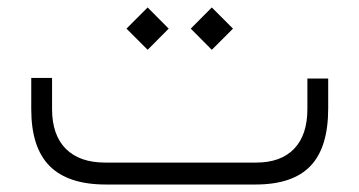

<svg xmlns="http://www.w3.org/2000/svg" viewBox="-20 -493 960 513"><path d="M261.2 -58.6H664.1Q730.5 -58.6 765.9 -95.5Q801.3 -132.3 801.3 -201.7V-283.2H856.9V-203.1Q856.9 -99.1 809.6 -49.6Q762.2 0 662.6 0H262.7Q162.1 0 112.8 -49.3Q63.5 -98.6 63.5 -201.2V-284.7H119.1V-201.7Q119.1 -132.3 155.8 -95.5Q192.4 -58.6 261.2 -58.6ZM489.7 -416.5 545.9 -473.1 602.5 -416.5 545.9 -359.9ZM317.9 -416.5 374.5 -473.1 430.7 -416.5 374.5 -359.9Z"/></svg>

Font: Shabnam Thin WOL
Style: Thin-WOL
Weight: 100
Foundry: DejaVu fonts team - Redesigned by Saber Rastikerdar - Based on Vazir font
Version: Version 5.0.0